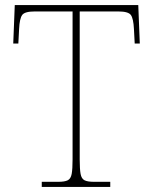

<svg xmlns="http://www.w3.org/2000/svg" viewBox="-20 -734 603 754"><path d="M144 0V-20H209Q234 -20 246 -26Q258 -32 261.5 -51Q265 -70 265 -108V-689H116Q77 -689 67 -675Q57 -661 55 -620L52 -563H32L38 -714H523L529 -563H509L506 -620Q504 -661 494 -675Q484 -689 445 -689H293V-108Q293 -70 296.5 -51Q300 -32 312 -26Q324 -20 349 -20H413V0Z"/></svg>

Font: Noto Serif Khmer Thin
Style: Regular
Weight: 250
Version: Version 2.003